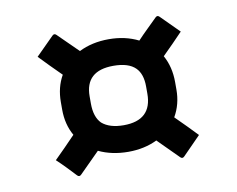

<svg xmlns="http://www.w3.org/2000/svg" viewBox="-56 -587 712 576"><g transform="rotate(-10 300.0 -299.0)"><path d="M126 -311Q126 -356 146 -391Q129 -408 112 -425Q95 -442 81 -457L136 -512Q139 -515 142 -515Q145 -515 148 -512Q162 -498 178 -482.5Q194 -467 209 -452Q249 -472 300 -472Q350 -472 390 -452Q405 -468 420.5 -483Q436 -498 450 -512Q453 -515 456 -515Q459 -515 462 -512L517 -457Q503 -442 486.5 -425.5Q470 -409 454 -393Q474 -357 474 -311V-288Q474 -243 453 -207Q469 -191 486 -174Q503 -157 517 -142Q506 -131 491.5 -116Q477 -101 462 -86Q459 -83 456 -83Q453 -83 450 -86L388 -148Q349 -129 300 -129Q250 -129 210 -148L148 -86Q145 -83 142 -83Q139 -83 136 -86Q122 -101 108.5 -115Q95 -129 81 -142Q96 -157 113 -174Q130 -191 146 -208Q126 -243 126 -288ZM214 -291Q214 -250 234 -230Q257 -210 300 -210Q386 -210 386 -291V-313Q386 -351 367 -370Q346 -391 300 -391Q214 -391 214 -313Z"/></g></svg>

Font: Recursive Mn Lnr St Med
Style: Regular
Weight: 500
Monospace: yes
Version: Version 1.079;hotconv 1.0.112;makeotfexe 2.5.65598; ttfautoh